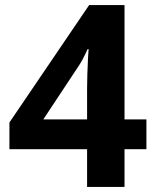

<svg xmlns="http://www.w3.org/2000/svg" viewBox="-20 -734 612 754"><path d="M555 -148H469V0H322V-148H17V-253L330 -714H469V-265H555ZM322 -386Q322 -409 323 -442Q324 -475 325.5 -503.5Q327 -532 328 -541H324Q315 -521 305 -502Q295 -483 281 -463L150 -265H322Z"/></svg>

Font: RS Noto Sans
Style: Bold
Weight: 700
Designer: Monotype Design Team
Foundry: Monotype Imaging Inc.
Version: Version 3.10